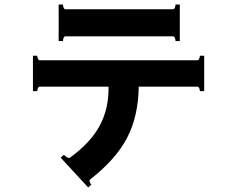

<svg xmlns="http://www.w3.org/2000/svg" viewBox="-20 -756 1040 851"><path d="M270 -595Q265 -595 262 -588Q259 -581 259 -574H240V-736H259Q259 -729 262 -722Q265 -715 270 -715H747Q752 -715 755 -722Q758 -729 758 -736H777V-574H758Q758 -581 755 -588Q752 -595 747 -595ZM885 -509V-352H866Q866 -358 863 -365Q860 -372 855 -372H595Q593 -240 543 -144.5Q493 -49 379 40Q377 41 377 45Q377 54 385 62L371 75L249 -57L263 -70Q269 -64 277 -59Q285 -54 290 -57Q382 -124 422.5 -200Q463 -276 461 -372H156Q151 -372 148 -365Q145 -358 145 -352H126V-509H145Q145 -503 148 -496Q151 -489 156 -489H855Q860 -489 863 -496Q866 -503 866 -509Z"/></svg>

Font: Aoboshi One
Style: Regular
Weight: 400
Designer: IKIMOJI
Foundry: Natsumi Matsuba
Version: Version 1.000; ttfautohint (v1.8.3)